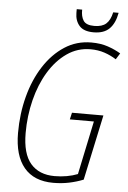

<svg xmlns="http://www.w3.org/2000/svg" viewBox="-60 -932 657 986"><g transform="rotate(5 268.5 -439.5)"><path d="M252 10Q153 10 101.5 -51.5Q50 -113 50 -230Q50 -329 73.5 -418Q97 -507 141.5 -576Q186 -645 247.5 -685Q309 -725 385 -725Q433 -725 470 -712.5Q507 -700 537 -682L517 -650Q489 -668 456 -679Q423 -690 384 -690Q317 -690 262.5 -652Q208 -614 169 -549.5Q130 -485 109.5 -403Q89 -321 89 -233Q89 -126 132.5 -75.5Q176 -25 256 -25Q289 -25 319.5 -30.5Q350 -36 375 -46L433 -322H309L317 -357H479L407 -20Q372 -6 333.5 2Q295 10 252 10ZM391 -778Q340 -778 317.5 -804Q295 -830 295 -870Q295 -881 295 -889H323Q322 -854 336 -832.5Q350 -811 392 -811Q432 -811 453 -829.5Q474 -848 483 -889H511Q501 -834 472.5 -806Q444 -778 391 -778Z"/></g></svg>

Font: Noto Sans Condensed ExtraLight
Style: Italic
Weight: 200
Width: 3
Italic angle: -12°
Designer: Monotype Design Team
Foundry: Monotype Imaging Inc.
Version: Version 2.013; ttfautohint (v1.8.4.7-5d5b)